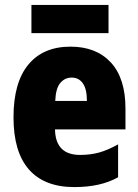

<svg xmlns="http://www.w3.org/2000/svg" viewBox="-20 -752 563 782"><path d="M267 -562Q372 -562 431.5 -497.5Q491 -433 491 -310V-225H204Q206 -121 306 -121Q349 -121 384.5 -131Q420 -141 461 -164V-30Q390 10 283 10Q161 10 98 -61.5Q35 -133 35 -274Q35 -416 95.5 -489Q156 -562 267 -562ZM272 -436Q244 -436 225.5 -414Q207 -392 205 -341H334Q334 -389 317.5 -412.5Q301 -436 272 -436ZM422 -732V-617H108V-732Z"/></svg>

Font: Noto Sans Myanmar UI Condensed Black
Style: Regular
Weight: 900
Width: 3
Designer: Monotype Design Team
Foundry: Monotype Imaging Inc.
Version: Version 2.103; ttfautohint (v1.8.4.7-5d5b)